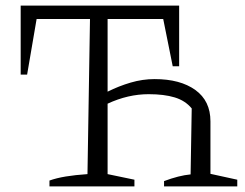

<svg xmlns="http://www.w3.org/2000/svg" viewBox="-20 -667 876 687"><path d="M157 0V-21Q182 -30 215.5 -35.5Q249 -41 293 -44L302 -599H111L77 -400H54V-647H621V-430H598L564 -599H365V-339Q405 -359 447.5 -371.5Q490 -384 533 -384Q625 -384 679 -345Q733 -306 733 -233V-45L829 -24V0H567V-19Q620 -39 662 -43L666 -279Q643 -307 605 -318.5Q567 -330 512 -330Q438 -330 365 -296V-44L461 -24V0Z"/></svg>

Font: Piazzolla SC Light
Style: Regular
Weight: 300
Designer: Juan Pablo del Peral
Foundry: Huerta Tipografica
Version: Version 1.330